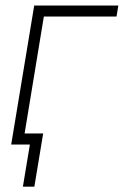

<svg xmlns="http://www.w3.org/2000/svg" viewBox="-20 -536 459 712"><path d="M418.9 -515.6 412.1 -474.6H142.6L64.5 0H21.5L106.9 -515.6ZM64.9 156.2 90.8 0H43.5L50.3 -41H140.1L107.4 156.2Z"/></svg>

Font: Inter Display ExtraLight
Style: Italic
Weight: 200
Italic angle: -9.39999°
Designer: Rasmus Andersson
Foundry: rsms
Version: Version 4.000;git-a52131595